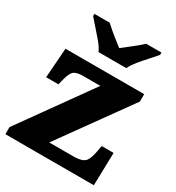

<svg xmlns="http://www.w3.org/2000/svg" viewBox="-183 -878 907 989"><g transform="rotate(30 271.0 -383.0)"><path d="M0 0V-42L299 -460H195Q163 -460 146 -449.5Q129 -439 118 -398L108 -359H35L48 -536H516V-492L217 -76H362Q404 -76 423.5 -90Q443 -104 453 -156L460 -195H531L526 0ZM204 -606Q194 -629 172 -655.5Q150 -682 126.5 -708Q103 -734 87 -753V-766H178Q189 -756 208.5 -739Q228 -722 249.5 -705.5Q271 -689 286 -677Q301 -689 322.5 -705.5Q344 -722 364.5 -739Q385 -756 395 -766H486V-753Q471 -734 447 -708Q423 -682 401.5 -655.5Q380 -629 369 -606Z"/></g></svg>

Font: Noto Serif Gujarati Black
Style: Regular
Weight: 900
Version: Version 2.102